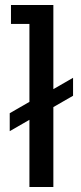

<svg xmlns="http://www.w3.org/2000/svg" viewBox="-20 -750 326 770"><path d="M19 -224V-296L118 -353V-281ZM174 -309V-381L273 -438V-366ZM98 0V-730H194V0ZM24 -654V-730H194V-654Z"/></svg>

Font: SVN-Sora Variable
Style: Regular
Weight: 400
Designer: Jonathan Barnbrook, Julián Moncada
Foundry: Barnbrook Fonts
Version: Version 2.000 - Viet hoa boi STYLEno.1 Fonts